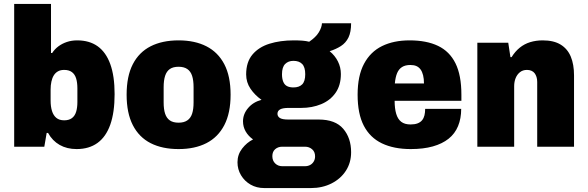

<svg xmlns="http://www.w3.org/2000/svg" viewBox="-20 -745 2984 975"><path d="M369 12Q320 12 283 -9Q246 -30 224 -70H217L205 0H52V-725H239V-476H245Q258 -496 277 -510Q296 -524 320 -532Q344 -540 372 -540Q434 -540 476 -510Q518 -480 540 -419.5Q562 -359 562 -267Q562 -174 540 -112Q518 -50 475 -19Q432 12 369 12ZM306 -134Q330 -134 345 -145Q360 -156 366.5 -177Q373 -198 373 -227V-296Q373 -326 366.5 -347Q360 -368 345 -379Q330 -390 306 -390Q287 -390 274 -382.5Q261 -375 253 -362Q245 -349 241 -330.5Q237 -312 237 -290V-234Q237 -204 244 -181.5Q251 -159 266 -146.5Q281 -134 306 -134Z M887 12Q804 12 745 -18Q686 -48 654.5 -109.5Q623 -171 623 -264Q623 -358 654.5 -419Q686 -480 745 -510Q804 -540 887 -540Q969 -540 1028 -510Q1087 -480 1119 -419Q1151 -358 1151 -264Q1151 -171 1119 -109.5Q1087 -48 1028 -18Q969 12 887 12ZM887 -122Q914 -122 931 -133.5Q948 -145 955.5 -167.5Q963 -190 963 -225V-302Q963 -337 955.5 -360Q948 -383 931 -394.5Q914 -406 887 -406Q859 -406 842.5 -394.5Q826 -383 818.5 -360Q811 -337 811 -302V-225Q811 -190 818.5 -167.5Q826 -145 842.5 -133.5Q859 -122 887 -122Z M1322 210Q1283 210 1252.5 192.5Q1222 175 1204 145Q1186 115 1186 79Q1186 40 1209.5 9.5Q1233 -21 1265 -37Q1241 -54 1227.5 -77.5Q1214 -101 1214 -129Q1214 -166 1240 -196.5Q1266 -227 1308 -238Q1274 -262 1252 -294.5Q1230 -327 1230 -367Q1230 -430 1262 -468Q1294 -506 1348.5 -523Q1403 -540 1472 -540Q1497 -540 1516 -538.5Q1535 -537 1550 -533Q1584 -556 1599 -581Q1614 -606 1615 -627H1763Q1763 -582 1749.5 -554.5Q1736 -527 1711 -511Q1686 -495 1654 -485Q1681 -463 1696 -433Q1711 -403 1711 -369Q1711 -312 1684 -273.5Q1657 -235 1611 -216Q1565 -197 1510 -197H1446Q1416 -197 1402.5 -189.5Q1389 -182 1389 -167Q1389 -154 1401 -146Q1413 -138 1444 -138H1598Q1683 -138 1723 -91Q1763 -44 1763 28Q1763 81 1736.5 122Q1710 163 1663.5 186.5Q1617 210 1559 210ZM1413 99H1529Q1543 99 1554.5 93Q1566 87 1573 75.5Q1580 64 1580 49Q1580 26 1565 13Q1550 0 1529 0H1413Q1392 0 1377.5 12.5Q1363 25 1363 48Q1363 71 1377.5 85Q1392 99 1413 99ZM1470 -301Q1499 -301 1514.5 -316.5Q1530 -332 1530 -368Q1530 -404 1514.5 -420Q1499 -436 1470 -436Q1444 -436 1428 -420Q1412 -404 1412 -368Q1412 -345 1418.5 -329.5Q1425 -314 1438 -307.5Q1451 -301 1470 -301Z M2066 12Q1980 12 1919.5 -17Q1859 -46 1827.5 -106.5Q1796 -167 1796 -264Q1796 -360 1828.5 -421Q1861 -482 1920 -511Q1979 -540 2060 -540Q2146 -540 2204.5 -512Q2263 -484 2293 -423.5Q2323 -363 2323 -264V-233H1984Q1984 -194 1992 -167Q2000 -140 2017.5 -126.5Q2035 -113 2065 -113Q2086 -113 2100.5 -118.5Q2115 -124 2123.5 -134.5Q2132 -145 2135.5 -159.5Q2139 -174 2139 -192H2322Q2322 -143 2306 -104.5Q2290 -66 2258 -40.5Q2226 -15 2178 -1.5Q2130 12 2066 12ZM1985 -321H2133Q2133 -345 2128.5 -363Q2124 -381 2115.5 -392.5Q2107 -404 2094.5 -409.5Q2082 -415 2064 -415Q2038 -415 2021.5 -404.5Q2005 -394 1996.5 -373.5Q1988 -353 1985 -321Z M2404 0V-528H2561L2572 -455H2578Q2596 -484 2619.5 -503Q2643 -522 2672.5 -531Q2702 -540 2736 -540Q2792 -540 2827 -518.5Q2862 -497 2878.5 -457.5Q2895 -418 2895 -362V0H2708V-329Q2708 -343 2704.5 -354Q2701 -365 2695 -373Q2689 -381 2679 -385.5Q2669 -390 2656 -390Q2635 -390 2620.5 -378.5Q2606 -367 2598.5 -348.5Q2591 -330 2591 -307V0Z"/></svg>

Font: Archivo SemiCondensed Black
Style: Regular
Weight: 900
Width: 4
Designer: Hector Gatti
Foundry: Omnibus-Type
Version: Version 2.001